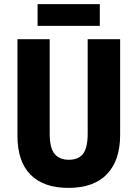

<svg xmlns="http://www.w3.org/2000/svg" viewBox="-20 -905 669 935"><path d="M565 -247Q565 -124 501 -57Q437 10 313 10Q192 10 128.5 -54.5Q65 -119 65 -244V-714H222V-254Q222 -185 245.5 -156Q269 -127 315 -127Q363 -127 385 -156.5Q407 -186 407 -255V-714H565ZM466 -885V-779H163V-885Z"/></svg>

Font: Noto Sans Arabic Cond ExtBd
Style: Regular
Weight: 800
Width: 3
Designer: Monotype Design Team, Nadine Chahine, Nizar Qandah and Khaled Hosny
Foundry: Monotype Imaging Inc.
Version: Version 2.012; ttfautohint (v1.8.4.7-5d5b)